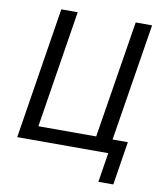

<svg xmlns="http://www.w3.org/2000/svg" viewBox="-93 -780 863 1014"><g transform="rotate(10 338.5 -273.5)"><path d="M504 158 529 0H41L153 -705H241L141 -76H451L552 -705H640L539 -75H621L584 158Z"/></g></svg>

Font: Nunito Sans 10pt Condensed Medium
Style: Italic
Weight: 500
Width: 3
Italic angle: -9°
Designer: Vernon Adams
Foundry: Vernon Adams
Version: Version 3.101;gftools[0.9.27]